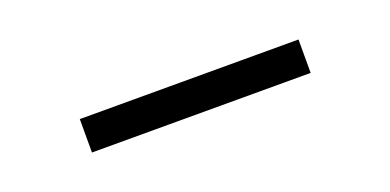

<svg xmlns="http://www.w3.org/2000/svg" viewBox="-18 -101 604 297"><g transform="rotate(-20 284.0 47.5)"><path d="M104 75V20H464V75Z"/></g></svg>

Font: Mohave Light
Style: Regular
Weight: 300
Designer: Gumpita Rahayu
Foundry: Tokotype
Version: Version 2.003